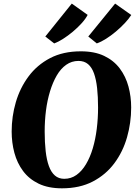

<svg xmlns="http://www.w3.org/2000/svg" viewBox="-20 -1039 768 1070"><path d="M325.5 10.5Q249 10.5 195.2 -15.5Q141.5 -41.5 108.5 -86Q75.5 -130.5 60.2 -187.2Q45 -244 45 -306Q45 -390 68.2 -469.5Q91.5 -549 139 -613Q186.5 -677 259 -715Q331.5 -753 430.5 -753Q507.5 -753 561 -727.2Q614.5 -701.5 647.8 -657Q681 -612.5 696 -556.5Q711 -500.5 711 -440Q711 -355 688 -274.2Q665 -193.5 617.5 -129.5Q570 -65.5 497.2 -27.5Q424.5 10.5 325.5 10.5ZM338 -42.5Q376 -42.5 406.2 -64Q436.5 -85.5 459.2 -123.8Q482 -162 497 -212.2Q512 -262.5 519.2 -320.8Q526.5 -379 526.5 -440Q526.5 -500 521.2 -547.8Q516 -595.5 504 -629.5Q492 -663.5 470.8 -681.5Q449.5 -699.5 417.5 -699.5Q379.5 -699.5 349 -678Q318.5 -656.5 296.2 -618.2Q274 -580 258.8 -530Q243.5 -480 236.2 -423Q229 -366 229 -306Q229 -245.5 234.5 -196.8Q240 -148 252.5 -113.5Q265 -79 286 -60.8Q307 -42.5 338 -42.5ZM232.5 -835.5 380 -1019 468.5 -956Q457.5 -934.5 435.5 -910Q413.5 -885.5 386 -862.5Q358.5 -839.5 331.2 -822.2Q304 -805 282 -797ZM472 -835.5 621.5 -1019 711.5 -955.5Q698 -934 675.2 -909.8Q652.5 -885.5 625 -862.5Q597.5 -839.5 570 -822.2Q542.5 -805 519.5 -797Z"/></svg>

Font: Merriweather 48pt Black
Style: Italic
Weight: 900
Italic angle: -7.8°
Version: Version 2.101